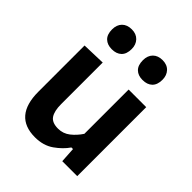

<svg xmlns="http://www.w3.org/2000/svg" viewBox="-207 -847 980 980"><g transform="rotate(45 283.0 -357.0)"><path d="M211.5 12.5Q59.5 12.5 59.5 -164.5V-498L186.5 -502V-201Q186.5 -152 203.2 -127Q220 -102 263.5 -102Q300 -102 328.2 -124.2Q356.5 -146.5 377.5 -178.5V-498H504.5V0H396.5L391.5 -82.5H380Q355.5 -46.5 313.5 -17Q271.5 12.5 211.5 12.5ZM393 -582.5Q360.5 -582.5 341.8 -600.8Q323 -619 323 -655.5Q323 -688.5 342 -707.8Q361 -727 394 -727Q427 -727 445.8 -707Q464.5 -687 464.5 -655.5Q464.5 -619 445.5 -600.8Q426.5 -582.5 393 -582.5ZM171 -582.5Q138.5 -582.5 119.5 -600.8Q100.5 -619 100.5 -655.5Q100.5 -688.5 119.5 -707.8Q138.5 -727 172 -727Q204.5 -727 223.5 -707Q242.5 -687 242.5 -655.5Q242.5 -619 223.5 -600.8Q204.5 -582.5 171 -582.5Z"/></g></svg>

Font: Commissioner SemiBold
Style: Regular
Weight: 600
Designer: Kostas Bartsokas
Foundry: Kostas Bartsokas
Version: Version 1.000; ttfautohint (v1.8.3)